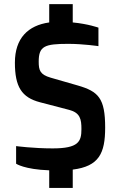

<svg xmlns="http://www.w3.org/2000/svg" viewBox="-20 -817 582 937"><path d="M58.6 -18.1C58.6 -18.1 98.1 9.8 220.2 14.2V100.1H335V10.7C462.9 -5.4 493.2 -68.4 493.2 -194.3C493.2 -337.9 460.4 -370.6 359.4 -399.9L227.1 -438C175.3 -453.1 168.9 -474.1 168.9 -516.1C168.9 -591.8 197.3 -603 313 -603C386.2 -603 460.4 -591.8 460.4 -591.8V-682.1C460.4 -682.1 410.6 -700.2 335 -707.5V-796.9H220.2V-707.5C117.2 -692.9 52.7 -630.9 52.7 -511.2C52.7 -394 85.4 -341.3 175.3 -317.9L317.4 -280.8C371.6 -266.6 377.4 -234.9 377.4 -187C377.4 -126 363.3 -92.8 236.8 -92.8C142.1 -92.8 58.6 -104 58.6 -104Z"/></svg>

Font: Doppio One
Style: Regular
Weight: 400
Designer: Szymon Celej
Foundry: Sorkin Type Co
Version: Version 1.002